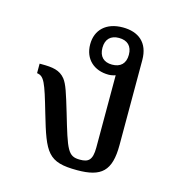

<svg xmlns="http://www.w3.org/2000/svg" viewBox="-89 -634 678 723"><g transform="rotate(15 250.0 -272.0)"><path d="M405 -123V-454C405 -523 363 -554 303 -554C238 -554 200 -517 200 -461C200 -403 240 -368 296 -368C305 -368 315 -370 323 -373V-91C323 -41 307 -31 275 -31C228 -31 221 -53 181 -189C160 -259 150 -292 135 -311C114 -337 86 -341 43 -341H35V-304C63 -300 71 -280 104 -166C146 -22 161 10 275 10C369 10 405 -21 405 -123ZM299 -408C267 -408 248 -426 248 -460C248 -494 267 -512 299 -512C332 -512 351 -494 351 -460C351 -426 332 -408 299 -408Z"/></g></svg>

Font: Noto Serif Thai
Style: Regular
Weight: 400
Designer: Monotype Design Team
Foundry: Monotype Imaging Inc.
Version: Version 1.901